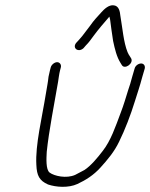

<svg xmlns="http://www.w3.org/2000/svg" viewBox="-20 -740 579 741"><path d="M175.8 -480 172.9 -469C170.8 -461 169 -452.7 167.3 -444C164.5 -417.9 162.3 -411.2 156.9 -377.5C142.1 -284.9 115.9 -180.7 120.3 -104C122 -62.2 131.8 -43 165.3 -28C196.5 -17.4 244 -13.9 278.9 -30C311.3 -45.1 341.4 -64.2 367.4 -93C394.2 -122.4 421.3 -154.6 439.6 -193C462.5 -239.4 484.4 -296.6 500.5 -349C511.6 -385.5 518.6 -403 529.1 -443L538.5 -475C541.2 -485.6 535.3 -495 524.7 -495C514.1 -495 502.5 -486.6 499.7 -476L490.3 -444C484.9 -423.3 479.9 -406.7 475.2 -394C466 -364.4 457.3 -334.3 445.9 -305C425.6 -251 407.8 -197.2 376.1 -157C357 -131.9 330.9 -100.2 306 -84C292.8 -76.7 280.8 -70.3 270 -65C236.3 -50.1 189.8 -60.3 171.4 -74C156.5 -86 159 -128 160.4 -154C168.8 -235.2 189.4 -338.1 204.1 -424C206.6 -438.1 207.8 -453.5 211.9 -469L214.8 -480C217.5 -490.3 210.7 -500 200.5 -500C190.4 -500 178.5 -490.3 175.8 -480ZM302.2 -554 310.8 -564C324 -577.3 330.3 -586.8 341.1 -601.5C360 -627.2 380.7 -650.9 400.6 -674C401.5 -674.7 402 -675.3 402.1 -676L405 -664C406.2 -653.3 407.9 -640.7 410 -626L416.5 -582C423.5 -549.5 430.3 -520.8 445.2 -497L450.1 -489C461 -470 497.1 -495.5 486 -515L481 -523C477.6 -527.7 474.7 -533 472.2 -539C456.8 -577.1 452.6 -632.9 444.7 -678C442.7 -696.6 439.3 -717 419 -719.5C400 -721.9 382.6 -705.2 371.6 -693C355.5 -674.9 342.7 -662.4 328 -641L297.5 -601C294.4 -597 290.1 -592 284.6 -586L276.2 -577C255.8 -556.1 281.2 -534.9 302.2 -554Z"/></svg>

Font: Just Breathe
Style: Obl5
Weight: 400
Foundry: Cannot Into Space Fonts
Version: Version 0.72